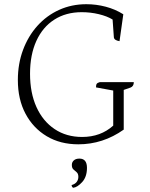

<svg xmlns="http://www.w3.org/2000/svg" viewBox="-20 -675 714 914"><path d="M353 12Q267 12 202.5 -26.5Q138 -65 101.5 -133.5Q65 -202 65 -294Q65 -371 89.5 -437Q114 -503 158 -552Q202 -601 261.5 -628Q321 -655 391 -655Q438 -655 483.5 -643Q529 -631 567 -607L549 -479Q523 -483 522 -498L516 -582Q490 -598 450.5 -607.5Q411 -617 369 -617Q294 -617 238.5 -581.5Q183 -546 153 -480Q123 -414 123 -324Q123 -233 153.5 -165.5Q184 -98 240 -60.5Q296 -23 371 -23Q459 -23 519 -77V-244L437 -259Q437 -271 440.5 -276Q444 -281 455 -284H617Q617 -264 601 -258L569 -247V-58Q470 12 353 12ZM328 219Q321 214 321 206Q338 201 345.5 190.5Q353 180 353 167Q353 152 345 145Q337 138 329.5 131.5Q322 125 322 110Q322 97 331.5 88.5Q341 80 358 80Q394 80 394 124Q394 167 371 192Q348 217 328 219Z"/></svg>

Font: Petrona ExtraLight
Style: Regular
Weight: 200
Designer: Ringo R. Seeber
Foundry: Ringo R. Seeber
Version: Version 2.001; ttfautohint (v1.8.3)